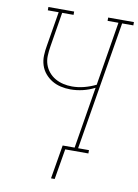

<svg xmlns="http://www.w3.org/2000/svg" viewBox="-97 -799 741 1028"><g transform="rotate(10 273.0 -284.5)"><path d="M254 166 285 -18H350L405 -353Q374 -337 340.5 -329Q307 -321 273 -321Q246 -321 220 -327Q194 -333 172.5 -346Q151 -359 134.5 -378.5Q118 -398 110 -423Q102 -448 103 -475.5Q104 -503 109 -530L140 -717H81V-735H221V-717H159L128 -527Q124 -502 123 -477.5Q122 -453 129.5 -430.5Q137 -408 152 -390Q167 -372 187 -360.5Q207 -349 230.5 -343.5Q254 -338 279 -338Q312 -338 344.5 -346.5Q377 -355 408 -370L465 -717H406V-735H546V-717H485L369 -18H428V0H302L274 166Z"/></g></svg>

Font: Iosevka Curly Slab ThObl
Style: Regular
Weight: 100
Italic angle: -9°
Monospace: yes
Designer: Belleve Invis
Foundry: Belleve Invis
Version: Version 11.0.0; ttfautohint (v1.8.3)